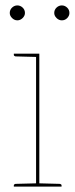

<svg xmlns="http://www.w3.org/2000/svg" viewBox="-20 -688 276 708"><path d="M113 0V-490H125V0ZM31 0V-5Q31 -7 33.5 -8.5Q36 -10 38 -10L115 -12L116 0ZM122 0 123 -12 200 -10Q202 -10 204.5 -8.5Q207 -7 207 -5V0ZM116 -490 115 -478 38 -480Q36 -480 33.5 -481.5Q31 -483 31 -485V-490ZM72 -640Q72 -630 63.5 -621.5Q55 -613 44 -613Q33 -613 24.5 -621.5Q16 -630 16 -640Q16 -652 24.5 -660Q33 -668 44 -668Q55 -668 63.5 -660Q72 -652 72 -640ZM236 -640Q236 -630 228 -621.5Q220 -613 208 -613Q197 -613 188.5 -621.5Q180 -630 180 -640Q180 -652 188.5 -660Q197 -668 208 -668Q219 -668 227.5 -660Q236 -652 236 -640Z"/></svg>

Font: Aleo Thin
Style: Regular
Weight: 250
Designer: Alessio Laiso
Foundry: Alessio Laiso
Version: Version 2.001;gftools[0.9.29]